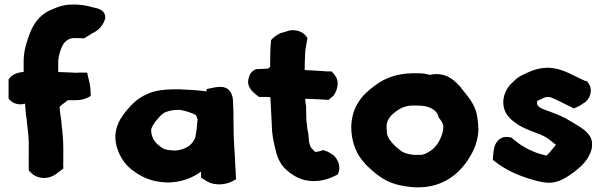

<svg xmlns="http://www.w3.org/2000/svg" viewBox="-20 -787 2603 828"><path d="M17 -362 24 -354C35 -343 51 -337 68 -337C75 -337 81 -338 88 -340C90 -320 90 -298 95 -273L97 -253C100 -225 104 -197 104 -168V-119C103 -109 104 -98 104 -92V-52C114 -42 127 -24 161 -20C197 -16 222 -36 233 -45L253 -60V-70C253 -79 252 -86 253 -91V-146C253 -180 250 -214 246 -246L244 -268C241 -290 238 -307 237 -326C242 -330 247 -336 251 -339H252C256 -343 262 -346 273 -355H309C329 -355 346 -360 358 -366L371 -373V-386C371 -411 365 -436 360 -455L356 -474H327C320 -474 314 -474 305 -473C302 -473 300 -474 298 -474H293C277 -474 260 -476 241 -476C240 -476 235 -476 231 -477V-523C231 -528 232 -531 233 -539C242 -585 257 -615 289 -622C304 -624 321 -622 336 -622H343L363 -634C368 -637 373 -640 377 -643C403 -654 426 -677 434 -709V-712C434 -741 408 -748 396 -752H394C374 -757 349 -765 316 -767H314C306 -767 296 -768 282 -767C253 -766 230 -758 209 -748L187 -739L186 -738C148 -717 124 -683 109 -644C97 -612 83 -574 82 -526V-477C64 -475 39 -471 23 -452L17 -445Z M488 -140C500 -107 519 -79 547 -56C588 -25 631 -2 702 0C760 0 811 -20 847 -47V-21L874 -4C908 15 956 10 985 -7L998 -14L996 -52C995 -63 995 -73 994 -85L993 -107C993 -120 991 -137 990 -155C988 -196 987 -213 987 -254C987 -289 987 -313 985 -346C985 -360 983 -379 971 -394C949 -424 904 -409 891 -407L871 -403V-393C834 -398 783 -401 750 -402C702 -402 653 -400 614 -381C575 -364 551 -341 523 -307C486 -262 463 -209 488 -140ZM632 -224V-229C635 -239 641 -252 653 -266C681 -300 687 -306 735 -313H759L760 -312H761C777 -310 811 -299 823 -292C825 -290 828 -287 832 -272C830 -247 827 -216 822 -194C820 -185 807 -167 800 -162C788 -150 758 -138 734 -138H727C691 -140 684 -144 660 -164C645 -177 632 -199 632 -224Z M1053 -452C1038 -408 1082 -381 1097 -369H1122C1129 -369 1136 -369 1146 -368C1148 -330 1150 -291 1152 -251C1152 -212 1159 -177 1168 -143C1175 -107 1191 -73 1221 -49C1246 -29 1280 -6 1332 -6C1380 -6 1410 -22 1436 -34L1440 -43C1451 -72 1435 -111 1405 -126L1393 -133C1387 -135 1381 -137 1375 -140C1365 -137 1353 -132 1339 -132C1335 -135 1330 -141 1322 -150C1318 -154 1311 -174 1311 -195V-197C1310 -207 1310 -214 1306 -227L1304 -244C1304 -249 1303 -256 1302 -261L1301 -277C1301 -291 1300 -312 1300 -325V-329C1298 -338 1297 -349 1296 -361C1326 -360 1359 -359 1386 -357L1397 -356L1420 -376L1421 -379C1430 -392 1435 -407 1436 -423C1438 -447 1424 -463 1418 -470L1410 -479H1399C1392 -479 1386 -479 1380 -480H1379C1353 -482 1323 -483 1294 -485V-490C1294 -505 1294 -519 1295 -533C1296 -553 1296 -573 1299 -583V-584L1306 -623L1300 -631C1284 -654 1244 -665 1211 -650L1189 -644C1173 -636 1160 -627 1149 -614C1146 -583 1145 -547 1145 -512V-499C1143 -497 1141 -495 1136 -491C1119 -491 1103 -489 1090 -489H1085L1081 -487C1064 -480 1057 -467 1053 -452Z M1526 -347C1478 -274 1490 -172 1532 -109H1533V-108C1540 -99 1547 -89 1553 -83L1554 -81C1579 -56 1610 -27 1649 -7C1682 9 1720 17 1758 20H1765L1768 21H1781C1791 21 1798 20 1803 20H1805C1888 14 1949 -30 1988 -83C2016 -122 2040 -167 2043 -222V-224C2043 -241 2042 -258 2039 -277C2031 -342 1992 -375 1968 -409L1967 -411C1953 -425 1941 -439 1923 -450C1895 -468 1863 -471 1833 -464C1821 -468 1805 -471 1787 -471H1757C1694 -470 1640 -451 1598 -419C1571 -399 1545 -377 1526 -347ZM1648 -221V-225C1642 -266 1661 -287 1691 -309C1709 -322 1730 -331 1759 -332H1770C1778 -332 1786 -331 1798 -331C1841 -328 1868 -306 1872 -280C1882 -268 1890 -257 1892 -243C1892 -231 1890 -219 1887 -210C1877 -178 1859 -151 1837 -137C1820 -126 1809 -119 1791 -119H1766C1738 -122 1721 -127 1706 -139C1689 -151 1683 -159 1669 -173V-174C1658 -185 1648 -202 1648 -221Z M2105 -98 2114 -91C2163 -52 2223 -26 2288 -9H2289L2290 -8C2308 -4 2335 4 2364 0C2394 -4 2421 -21 2437 -32C2464 -50 2494 -74 2513 -103C2522 -119 2531 -133 2533 -155V-158C2538 -201 2502 -227 2474 -244C2456 -256 2436 -266 2421 -276L2420 -277H2419C2403 -285 2389 -291 2374 -297C2325 -317 2296 -320 2296 -344V-347C2295 -351 2296 -352 2317 -361L2318 -362C2325 -365 2332 -369 2342 -369C2355 -369 2363 -364 2381 -356C2400 -346 2421 -337 2444 -325L2454 -319L2465 -324C2480 -330 2488 -336 2498 -343C2525 -358 2539 -400 2517 -429L2512 -436C2496 -440 2494 -443 2472 -453C2437 -469 2401 -492 2346 -495H2344C2314 -495 2288 -488 2267 -479C2242 -468 2216 -459 2193 -434C2162 -408 2147 -369 2151 -335C2154 -303 2174 -278 2198 -261C2238 -228 2299 -215 2331 -197V-196H2332C2346 -190 2364 -172 2378 -162C2377 -160 2373 -157 2371 -155L2370 -153C2360 -143 2356 -135 2346 -125C2341 -121 2337 -117 2336 -116C2326 -118 2311 -123 2297 -127C2275 -135 2250 -146 2223 -164C2208 -176 2195 -184 2185 -194L2178 -195C2136 -204 2117 -172 2112 -152C2108 -136 2107 -120 2106 -109Z"/></svg>

Font: Hussar Pisanka
Style: Blk
Weight: 700
Designer: Robert Jablonski
Foundry: Cannot Into Space Fonts
Version: Version 1.070